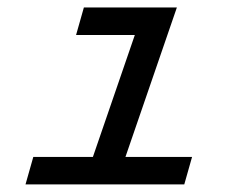

<svg xmlns="http://www.w3.org/2000/svg" viewBox="-20 -485 654 505"><path d="M359.5 -465.3H445.2L285.1 0H199.5ZM200.6 -465.3H406.2L385.7 -393H180.1ZM67.6 -72.3H485.2L464.7 0H47.1Z"/></svg>

Font: Intel One Mono Light
Style: Italic
Weight: 300
Italic angle: -16°
Monospace: yes
Designer: Fred Shallcrass
Foundry: Frere-Jones Type LLC
Version: Version 1.004